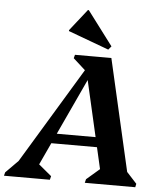

<svg xmlns="http://www.w3.org/2000/svg" viewBox="-116 -993 899 1046"><g transform="rotate(5 333.5 -469.5)"><path d="M-55 0 -50 -19 55 -125 -20 -25 382 -690H472L622 -35L578 -116L667 -19L663 0H387L392 -20L500 -113L475 -30L348 -585H366L109 -32L101 -103L201 -20L196 0ZM140 -199 151 -253H488L477 -199ZM351 -596 268 -671 273 -690H418V-596ZM451 -734 229 -816V-821L322 -939H327L467 -753Z"/></g></svg>

Font: Platypi Light SemiBold
Style: Italic
Weight: 600
Italic angle: -13°
Version: Version 1.200